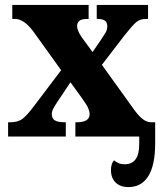

<svg xmlns="http://www.w3.org/2000/svg" viewBox="-20 -556 655 782"><path d="M13 0V-58H21Q53 -58 71 -71.5Q89 -85 117 -122L229 -270L117 -426Q78 -479 41 -479H30V-536H341V-479H338Q311 -479 302.5 -470.5Q294 -462 294 -450Q294 -432 313 -404L357 -344L392 -395Q402 -410 409.5 -422.5Q417 -435 417 -448Q417 -466 406.5 -472.5Q396 -479 378 -479H374V-536H583V-479H575Q550 -479 534 -465Q518 -451 488 -413L395 -292L525 -111Q546 -82 562.5 -70Q579 -58 596 -58H612V27Q612 117 584 161.5Q556 206 503 206Q470 206 451 187.5Q432 169 432 137Q432 111 444 97Q453 104 463 108.5Q473 113 488 113Q547 113 547 32V0H287V-58H292Q345 -58 345 -91Q345 -102 339 -116Q333 -130 311 -160L267 -221L211 -137Q203 -125 197 -113.5Q191 -102 191 -91Q191 -74 203 -66Q215 -58 245 -58H248V0Z"/></svg>

Font: Noto Serif Condensed Black
Style: Regular
Weight: 900
Width: 3
Designer: Monotype Design Team
Foundry: Monotype Imaging Inc.
Version: Version 2.015; ttfautohint (v1.8.4.7-5d5b)